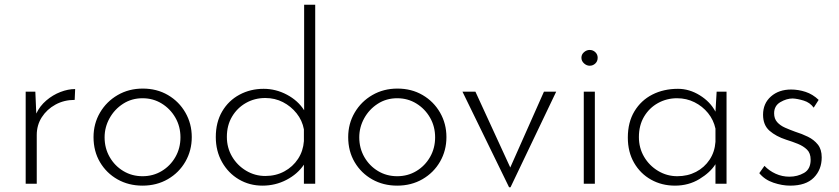

<svg xmlns="http://www.w3.org/2000/svg" viewBox="-20 -780 3561 815"><path d="M130 -391 134 -298Q149 -330 176.5 -353.5Q204 -377 236.5 -389.5Q269 -402 299 -402L297 -356Q252 -356 215.5 -336Q179 -316 157.5 -282.5Q136 -249 136 -207V0H89V-391Z M377 -198Q377 -255 404.5 -302Q432 -349 479.5 -376.5Q527 -404 586 -404Q646 -404 693 -376.5Q740 -349 767 -302Q794 -255 794 -198Q794 -141 767 -94Q740 -47 692.5 -19.5Q645 8 585 8Q526 8 479 -18.5Q432 -45 404.5 -91.5Q377 -138 377 -198ZM424 -197Q424 -151 445.5 -113.5Q467 -76 503.5 -54Q540 -32 585 -32Q630 -32 666.5 -54Q703 -76 724.5 -113.5Q746 -151 746 -197Q746 -243 724.5 -280.5Q703 -318 666.5 -340.5Q630 -363 585 -363Q539 -363 502.5 -339.5Q466 -316 445 -278Q424 -240 424 -197Z M1094 8Q1039 8 994 -18.5Q949 -45 922.5 -92Q896 -139 896 -198Q896 -261 923 -307Q950 -353 996.5 -378Q1043 -403 1099 -403Q1151 -403 1198 -378Q1245 -353 1271 -312V-760H1318V0H1270V-81Q1243 -41 1196 -16.5Q1149 8 1094 8ZM1106 -33Q1151 -33 1187 -52.5Q1223 -72 1245 -105.5Q1267 -139 1270 -181V-231Q1263 -269 1239 -299Q1215 -329 1181 -346.5Q1147 -364 1106 -364Q1061 -364 1024 -343Q987 -322 965 -285Q943 -248 943 -199Q943 -153 965 -115.5Q987 -78 1024.5 -55.5Q1062 -33 1106 -33Z M1458 -198Q1458 -255 1485.5 -302Q1513 -349 1560.5 -376.5Q1608 -404 1667 -404Q1727 -404 1774 -376.5Q1821 -349 1848 -302Q1875 -255 1875 -198Q1875 -141 1848 -94Q1821 -47 1773.5 -19.5Q1726 8 1666 8Q1607 8 1560 -18.5Q1513 -45 1485.5 -91.5Q1458 -138 1458 -198ZM1505 -197Q1505 -151 1526.5 -113.5Q1548 -76 1584.5 -54Q1621 -32 1666 -32Q1711 -32 1747.5 -54Q1784 -76 1805.5 -113.5Q1827 -151 1827 -197Q1827 -243 1805.5 -280.5Q1784 -318 1747.5 -340.5Q1711 -363 1666 -363Q1620 -363 1583.5 -339.5Q1547 -316 1526 -278Q1505 -240 1505 -197Z M2141 15 1943 -391H1998L2146 -69L2289 -391H2341L2147 15Z M2458 -391H2505V0H2458ZM2448 -535Q2448 -549 2459 -558.5Q2470 -568 2483 -568Q2497 -568 2507 -558.5Q2517 -549 2517 -535Q2517 -520 2507 -510.5Q2497 -501 2483 -501Q2470 -501 2459 -511Q2448 -521 2448 -535Z M2845 8Q2789 8 2743.5 -17.5Q2698 -43 2671.5 -89Q2645 -135 2645 -196Q2645 -261 2673 -307.5Q2701 -354 2749 -378.5Q2797 -403 2858 -403Q2906 -403 2950.5 -375.5Q2995 -348 3017 -306L3022 -391H3064V0H3017V-83Q2995 -48 2949 -20Q2903 8 2845 8ZM2855 -32Q2899 -32 2934.5 -50.5Q2970 -69 2992 -102Q3014 -135 3017 -178V-234Q3009 -271 2985.5 -300Q2962 -329 2928 -346Q2894 -363 2854 -363Q2810 -363 2773 -342.5Q2736 -322 2714 -285Q2692 -248 2692 -198Q2692 -152 2714 -114.5Q2736 -77 2773.5 -54.5Q2811 -32 2855 -32Z M3334 8Q3300 8 3263 -4.5Q3226 -17 3203 -45L3225 -76Q3245 -55 3272.5 -42.5Q3300 -30 3331 -30Q3365 -30 3393 -46Q3421 -62 3421 -102Q3421 -130 3405.5 -145Q3390 -160 3366.5 -169.5Q3343 -179 3317 -187Q3274 -201 3246.5 -225Q3219 -249 3219 -293Q3219 -341 3252.5 -370.5Q3286 -400 3338 -400Q3369 -400 3399.5 -390Q3430 -380 3455 -356L3434 -323Q3418 -345 3391.5 -353Q3365 -361 3345 -362Q3319 -362 3292.5 -346.5Q3266 -331 3266 -299Q3266 -276 3279 -261.5Q3292 -247 3312.5 -238Q3333 -229 3355 -221Q3384 -212 3409.5 -199.5Q3435 -187 3451.5 -166.5Q3468 -146 3468 -112Q3468 -60 3434.5 -26Q3401 8 3334 8Z"/></svg>

Font: Synthetic Light
Style: Regular
Weight: 300
Designer: Santiago Orozco
Foundry: Typemade
Version: Version 2.000; ttfautohint (v1.8.4.7-5d5b)